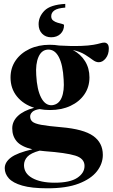

<svg xmlns="http://www.w3.org/2000/svg" viewBox="-20 -760 594 1012"><path d="M243.5 -180Q214.5 -180 188 -185Q161 -180.5 150 -169.8Q139 -159 139 -146Q139 -129 150.8 -118.8Q162.5 -108.5 197.5 -102Q232.5 -95.5 302.5 -89.5Q420.5 -79.5 471.2 -43.5Q522 -7.5 522 56.5Q522 103 490.8 143Q459.5 183 395 207.8Q330.5 232.5 230 232.5Q146.5 232.5 97.2 218.2Q48 204 26.5 180Q5 156 5 126.5Q5 95 37.8 70.2Q70.5 45.5 150.5 27Q92 13 68.2 -14.8Q44.5 -42.5 44.5 -83.5Q44.5 -120.5 74.2 -148.8Q104 -177 160 -192Q103 -210 69.2 -251.8Q35.5 -293.5 35.5 -351.5Q35.5 -402 62.2 -441Q89 -480 135.8 -502Q182.5 -524 242 -524Q268 -524 292 -520Q362 -516 405 -517.8Q448 -519.5 472 -523.8Q496 -528 508.2 -531.8Q520.5 -535.5 529.5 -535.5Q539.5 -535.5 546.5 -528.2Q553.5 -521 553.5 -504Q553.5 -473 537.2 -452.5Q521 -432 500.5 -432Q485 -432 468.8 -444.2Q452.5 -456.5 428 -472Q403.5 -487.5 364 -496.5Q405.5 -474.5 428.5 -437.2Q451.5 -400 451.5 -352Q451.5 -301.5 425 -262.8Q398.5 -224 351.5 -202Q304.5 -180 243.5 -180ZM254.5 -205.5Q289.5 -209 304.8 -245Q320 -281 315.5 -340.5Q311.5 -418.5 289.8 -459.8Q268 -501 231 -498.5Q198.5 -496 182.8 -459.8Q167 -423.5 171 -364Q175 -287 197 -245Q219 -203 254.5 -205.5ZM106.5 110.5Q106.5 154 150.2 178.5Q194 203 268 203Q348.5 203 387 177.5Q425.5 152 425.5 114.5Q425.5 75 376.2 60Q327 45 217 37Q202.5 35.5 189 34Q142.5 46.5 124.5 66Q106.5 85.5 106.5 110.5ZM317.5 -627.5Q317.5 -599.5 298.8 -581.5Q280 -563.5 249.5 -563.5Q220.5 -563.5 202 -582.5Q183.5 -601.5 183.5 -632.5Q183.5 -672 214.2 -703.5Q245 -735 324 -739.5V-720Q283.5 -717 266.8 -705.2Q250 -693.5 250 -674.5Q250 -659.5 260.2 -651.8Q270.5 -644 283.8 -640.2Q297 -636.5 307.2 -634Q317.5 -631.5 317.5 -627.5Z"/></svg>

Font: Newsreader Display SemiBold
Style: Regular
Weight: 600
Designer: Hugues Gentile
Foundry: Production Type
Version: Version 1.001